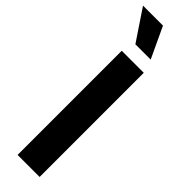

<svg xmlns="http://www.w3.org/2000/svg" viewBox="-343 -953 948 948"><g transform="rotate(45 130.5 -479.5)"><path d="M88.1 -797.6H195L119.3 -959.2H-20.2ZM217 -727.3H63.2V0H217Z"/></g></svg>

Font: TID UI
Style: Bold
Weight: 700
Designer: The TID Project Authors
Foundry: Bakken & Bæck
Version: Version 1.001;hotconv 1.0.109;makeotfexe 2.5.65596